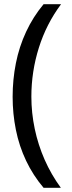

<svg xmlns="http://www.w3.org/2000/svg" viewBox="-20 -734 340 912"><path d="M40 -274Q40 -356 55.5 -434Q71 -512 104 -583Q137 -654 187 -714H270Q200 -620 164.5 -507Q129 -394 129 -275Q129 -198 145 -122Q161 -46 192 24.5Q223 95 269 158H187Q137 99 104 29.5Q71 -40 55.5 -117Q40 -194 40 -274Z"/></svg>

Font: lguzrati25
Style: Book
Weight: 400
Designer: Jelle Bosma - Monotype Design Team, Universal Thirst
Foundry: Monotype Imaging Inc.
Version: Version 2.106